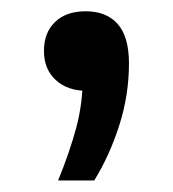

<svg xmlns="http://www.w3.org/2000/svg" viewBox="-20 -150 300 332"><path d="M80.5 162Q100.5 113 111.8 71Q123 29 123 -14L144 7H130Q96.5 7 76.2 -11.8Q56 -30.5 56 -62Q56 -93.5 75.2 -112Q94.5 -130.5 128 -130.5Q164 -130.5 183.5 -108.5Q203 -86.5 203 -40.5Q203 14.5 186.2 66.8Q169.5 119 143 162Z"/></svg>

Font: Encode Sans SemiExpanded Medium
Style: Regular
Weight: 500
Width: 6
Designer: Multiple Designers
Foundry: Impallari Type
Version: Version 3.002